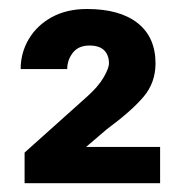

<svg xmlns="http://www.w3.org/2000/svg" viewBox="-20 -737 414 431"><path d="M339.4 -407.2V-325.7H35.2V-394.5L174.8 -519.5Q200.7 -542.5 212.6 -563.2Q224.6 -584 224.6 -594.7Q224.6 -613.3 213.9 -624Q203.1 -634.8 180.7 -634.8Q156.2 -634.8 143.6 -618.7Q130.9 -602.5 130.9 -582H26.4Q26.4 -618.7 44.7 -649.4Q63 -680.2 96.4 -698.5Q129.9 -716.8 175.3 -716.8Q249 -716.8 289.1 -685.1Q329.1 -653.3 329.1 -594.7Q329.1 -551.8 302.7 -520.3Q276.4 -488.8 219.7 -446.8L173.3 -407.2Z"/></svg>

Font: Vazirmatn FD ExtraBold
Style: Regular
Weight: 800
Designer: Saber Rastikerdar
Foundry: Saber Rastikerdar
Version: Version 33.003